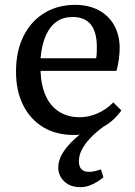

<svg xmlns="http://www.w3.org/2000/svg" viewBox="-20 -542 558 791"><path d="M311 229Q282 229 262 218Q242 207 231 188.5Q220 170 220 149Q220 115 243 81Q266 47 309 12Q303 14 296.5 14Q290 14 284 14Q211 14 158 -18Q105 -50 75.5 -108.5Q46 -167 46 -247Q46 -331 76.5 -392.5Q107 -454 162 -488Q217 -522 290 -522Q345 -522 386.5 -500Q428 -478 450.5 -437.5Q473 -397 473 -344Q473 -324 470 -300Q467 -276 460 -250H147Q149 -190 168.5 -147Q188 -104 224 -81.5Q260 -59 308 -59Q346 -59 382 -75Q418 -91 447 -120L480 -87Q465 -66 446.5 -49Q428 -32 406 -20Q372 5 350 29Q328 53 316.5 76Q305 99 305 123Q305 144 315.5 155Q326 166 347 166Q360 166 373 162.5Q386 159 396 156L406 188Q395 198 379.5 207.5Q364 217 347 223Q330 229 311 229ZM147 -302H376Q378 -312 378.5 -323.5Q379 -335 379 -348Q379 -410 354 -441Q329 -472 279 -472Q241 -472 213.5 -453Q186 -434 169 -396Q152 -358 147 -302Z"/></svg>

Font: Literata 18pt
Style: Regular
Weight: 400
Designer: Latin by Veronika Burian and Jose Scaglione. Greek by Irene Vlachou. Cyrillic by Vera Evstafieva.
Foundry: TypeTogether
Version: Version 3.103;gftools[0.9.29]